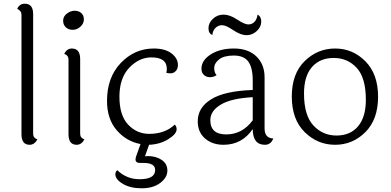

<svg xmlns="http://www.w3.org/2000/svg" viewBox="-20 -774 2111 1037"><path d="M159 -698V-51Q159 -29 182 -21Q166 8 140 8Q96 8 96 -49V-694Q96 -716 73 -726Q85 -754 114 -754Q159 -754 159 -698Z M383 -716Q405 -716 419 -703.5Q433 -691 433 -669Q433 -647 414.5 -630Q396 -613 373 -613Q350 -613 335.5 -626.5Q321 -640 321 -662.5Q321 -685 341 -700.5Q361 -716 383 -716ZM413 -455V-51Q413 -29 436 -21Q420 8 394 8Q350 8 350 -49V-452Q350 -475 327 -483Q341 -512 368 -512Q413 -512 413 -455Z M558 -229Q558 -356 632.5 -434Q707 -512 811 -512Q872 -512 906.5 -485.5Q941 -459 941 -423Q941 -402 929 -390Q917 -378 902 -378Q887 -378 878 -381Q881 -388 881 -402Q881 -464 798 -464Q731 -464 678 -408Q625 -352 625 -251.5Q625 -151 672 -101Q719 -51 786 -51Q871 -51 924 -101Q934 -91 934 -76Q934 -50 888.5 -22Q843 6 785 8L763 70Q768 69 779 69Q822 69 853 89.5Q884 110 884 147.5Q884 185 845.5 214Q807 243 745.5 243Q684 243 643.5 219Q603 195 603 167Q603 155 613 145Q664 194 734 194Q818 194 818 144Q818 106 755 106H736Q712 106 712 87Q712 79 716 68L739 4Q663 -10 610.5 -70.5Q558 -131 558 -229Z M1127 -585Q1106 -593 1106 -621.5Q1106 -650 1130 -672.5Q1154 -695 1187.5 -695Q1221 -695 1261 -668.5Q1301 -642 1321 -642Q1341 -642 1354.5 -656Q1368 -670 1371 -695Q1391 -685 1391 -657Q1391 -629 1367 -606.5Q1343 -584 1311.5 -584Q1280 -584 1240 -611Q1200 -638 1179.5 -638Q1159 -638 1144 -623.5Q1129 -609 1127 -585ZM1116 -125Q1116 -48 1202 -48Q1288 -48 1345 -124V-249Q1229 -243 1172.5 -209Q1116 -175 1116 -125ZM1409 -356V-80Q1409 -28 1456 -26Q1443 8 1411 8Q1345 8 1345 -77Q1287 8 1187 8Q1127 8 1087.5 -26Q1048 -60 1048 -119Q1048 -193 1121 -238Q1194 -283 1345 -288V-339Q1345 -409 1321 -441.5Q1297 -474 1243 -474Q1189 -474 1163 -453Q1137 -432 1137 -406.5Q1137 -381 1150 -368Q1133 -357 1114 -357Q1095 -357 1081.5 -369Q1068 -381 1068 -403Q1068 -448 1118 -480Q1168 -512 1244 -512Q1320 -512 1364.5 -469.5Q1409 -427 1409 -356Z M1622 -269Q1622 -151 1672.5 -96.5Q1723 -42 1797.5 -42Q1872 -42 1914 -92Q1956 -142 1956 -235Q1956 -354 1906.5 -407.5Q1857 -461 1782.5 -461Q1708 -461 1665 -412Q1622 -363 1622 -269ZM1625.5 -444Q1695 -512 1790 -512Q1885 -512 1953.5 -443Q2022 -374 2022 -251.5Q2022 -129 1953.5 -60.5Q1885 8 1790 8Q1695 8 1625.5 -60.5Q1556 -129 1556 -252.5Q1556 -376 1625.5 -444Z"/></svg>

Font: Laila Light
Style: Regular
Weight: 300
Designer: Hitesh Malaviya
Foundry: Indian Type Foundry
Version: Version 1.302;PS 1.0;hotconv 1.0.78;makeotf.lib2.5.61930; tt